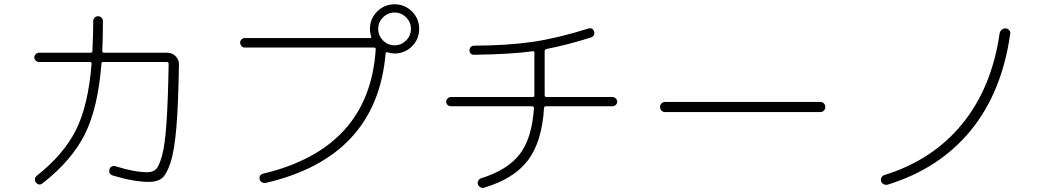

<svg xmlns="http://www.w3.org/2000/svg" viewBox="-20 -867 5040 910"><path d="M165 -573.2Q156.2 -573.2 149.4 -579.6Q142.6 -585.9 142.6 -594.7Q142.6 -603.5 149.4 -610.4Q156.2 -617.2 165 -617.2H409.2Q418 -617.2 418 -625Q421.9 -712.9 421.9 -766.6Q421.9 -776.4 428.2 -783.2Q434.6 -790 444.8 -790Q455.1 -790 461.4 -783.2Q467.8 -776.4 467.8 -765.6Q467.8 -690.4 464.8 -625Q464.8 -617.2 472.7 -617.2H772.5Q795.9 -617.2 812.5 -600.6Q829.1 -584 828.1 -560.5Q825.2 -374 815.9 -262.7Q806.6 -151.4 787.6 -94.7Q768.6 -38.1 746.6 -21.5Q724.6 -4.9 686.5 -4.9Q614.3 -4.9 514.6 -35.2Q493.2 -42 499 -64.5Q501 -73.2 509.3 -77.6Q517.6 -82 527.3 -79.1Q618.2 -50.8 677.7 -50.8Q704.1 -50.8 718.8 -64.5Q733.4 -78.1 747.6 -127.9Q761.7 -177.7 769 -283.2Q776.4 -388.7 779.3 -564.5Q779.3 -573.2 769.5 -573.2H469.7Q460.9 -573.2 460.9 -565.4Q444.3 -354.5 381.8 -230Q319.3 -105.5 181.6 2Q165 14.6 150.4 -2Q144.5 -8.8 145.5 -18.1Q146.5 -27.3 153.3 -33.2Q281.2 -133.8 339.8 -250.5Q398.4 -367.2 414.1 -565.4Q414.1 -573.2 406.2 -573.2Z M1904.8 -784.7Q1881.8 -807.6 1850.1 -807.6Q1818.4 -807.6 1795.4 -784.7Q1772.5 -761.7 1772.5 -730Q1772.5 -698.2 1795.4 -675.3Q1818.4 -652.3 1850.1 -652.3Q1881.8 -652.3 1904.8 -675.3Q1927.7 -698.2 1927.7 -730Q1927.7 -761.7 1904.8 -784.7ZM1139.6 -641.6Q1130.9 -641.6 1124.5 -648.9Q1118.2 -656.2 1118.2 -665Q1118.2 -673.8 1124.5 -680.2Q1130.9 -686.5 1139.6 -686.5H1733.4Q1741.2 -686.5 1739.3 -694.3Q1733.4 -710 1733.4 -730.5Q1733.4 -778.3 1767.6 -812.5Q1801.8 -846.7 1850.1 -846.7Q1898.4 -846.7 1932.6 -812.5Q1966.8 -778.3 1966.8 -730Q1966.8 -681.6 1932.6 -647.5Q1898.4 -613.3 1849.6 -613.3Q1837.9 -613.3 1816.4 -619.1Q1808.6 -621.1 1807.6 -613.3Q1765.6 -122.1 1239.3 0Q1230.5 2 1221.7 -2.9Q1212.9 -7.8 1210.9 -16.6Q1206.1 -38.1 1227.5 -43.9Q1730.5 -164.1 1760.7 -632.8Q1760.7 -641.6 1752.9 -641.6Z M2117.2 -363.3Q2108.4 -363.3 2101.6 -369.6Q2094.7 -376 2094.7 -384.8Q2094.7 -393.6 2101.6 -400.4Q2108.4 -407.2 2117.2 -407.2H2504.9Q2512.7 -407.2 2512.7 -415V-426.8V-617.2Q2512.7 -626 2504.9 -624Q2397.5 -609.4 2225.6 -607.4Q2216.8 -607.4 2210.9 -613.3Q2205.1 -619.1 2205.1 -627.9Q2205.1 -636.7 2210.9 -643.6Q2216.8 -650.4 2225.6 -650.4Q2386.7 -651.4 2503.9 -668.5Q2621.1 -685.5 2767.6 -731.4Q2789.1 -738.3 2795.9 -716.8Q2798.8 -708 2794.4 -700.2Q2790 -692.4 2781.2 -689.5Q2669.9 -654.3 2570.3 -634.8Q2562.5 -632.8 2561.5 -625V-426.8V-415Q2561.5 -407.2 2570.3 -407.2H2882.8Q2891.6 -407.2 2898.4 -400.4Q2905.3 -393.6 2905.3 -384.8Q2905.3 -376 2898.4 -369.6Q2891.6 -363.3 2882.8 -363.3H2568.4Q2559.6 -363.3 2558.6 -356.4Q2548.8 -195.3 2482.4 -107.4Q2416 -19.5 2274.4 22.5Q2265.6 25.4 2256.8 20.5Q2248 15.6 2245.1 6.8Q2242.2 -1 2246.1 -9.3Q2250 -17.6 2258.8 -21.5Q2384.8 -60.5 2442.9 -135.7Q2501 -210.9 2510.7 -353.5Q2510.7 -362.3 2502.9 -363.3Z M3131.8 -335.9Q3122.1 -335.9 3115.2 -342.8Q3108.4 -349.6 3108.4 -359.9Q3108.4 -370.1 3115.2 -377Q3122.1 -383.8 3131.8 -383.8H3868.2Q3877.9 -383.8 3884.8 -377Q3891.6 -370.1 3891.6 -359.9Q3891.6 -349.6 3884.8 -342.8Q3877.9 -335.9 3868.2 -335.9Z M4188.5 7.8Q4178.7 10.7 4168.9 6.3Q4159.2 2 4156.2 -7.8Q4153.3 -16.6 4157.7 -25.4Q4162.1 -34.2 4170.9 -37.1Q4401.4 -108.4 4541 -280.3Q4680.7 -452.1 4717.8 -709Q4719.7 -719.7 4728.5 -726.6Q4737.3 -733.4 4747.1 -732.4Q4756.8 -731.4 4763.7 -723.1Q4770.5 -714.8 4767.6 -704.1Q4728.5 -429.7 4581.1 -249Q4433.6 -68.4 4188.5 7.8Z"/></svg>

Font: Rounded Mgen+ 2m light
Style: Regular
Weight: 200
Designer: [Source Han Sans]
Ryoko NISHIZUKA  (kana & ideographs); Paul D. Hunt (Latin, Greek & Cyrillic); Wenlong ZHANG  (bopomofo
Version: Version 1.059.20150602